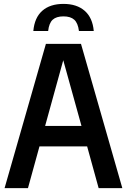

<svg xmlns="http://www.w3.org/2000/svg" viewBox="-20 -965 652 985"><path d="M3.5 0 215.5 -740H395.5L607.5 0H486L427 -214H182.5L123.5 0ZM211.5 -319H398L304.5 -656ZM151 -806Q157 -874.5 197 -909.8Q237 -945 305.5 -945Q374 -945 414.5 -909.5Q455 -874 461 -806H385Q380 -846.5 361 -863.8Q342 -881 305.5 -881Q269 -881 250.2 -863.8Q231.5 -846.5 227 -806Z"/></svg>

Font: Encode Sans Condensed Condensed SemiBold
Style: Regular
Weight: 600
Width: 3
Designer: Multiple Designers
Foundry: Impallari Type
Version: Version 3.000; ttfautohint (v1.8.3) -l 8 -r 50 -G 200 -x 14 